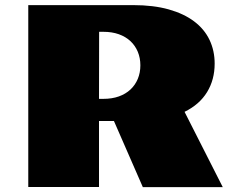

<svg xmlns="http://www.w3.org/2000/svg" viewBox="-20 -746 951 766"><path d="M92.8 -725.6H511.2Q592.3 -725.6 653.1 -708.5Q713.9 -691.4 754.6 -660.6Q795.4 -629.9 815.9 -586.9Q836.4 -543.9 836.4 -492.2Q836.4 -428.2 806.2 -378.7Q775.9 -329.1 716.3 -299.8L868.7 0.5H549.8L434.6 -263.2H375V0H92.8ZM392.1 -351.6Q426.8 -351.6 454.1 -361.3Q481.4 -371.1 500.5 -388.9Q519.5 -406.7 529.8 -431.4Q540 -456.1 540 -485.4Q540 -514.6 529.8 -539.3Q519.5 -564 500.5 -581.8Q481.4 -599.6 454.1 -609.4Q426.8 -619.1 392.1 -619.1H375.5L375 -351.6Z"/></svg>

Font: Poller One
Style: Regular
Weight: 400
Designer: Yvonne Schttler
Foundry: Yvonne Schttler
Version: Version 1.002